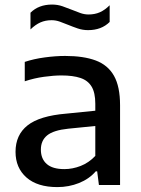

<svg xmlns="http://www.w3.org/2000/svg" viewBox="-20 -792 604 822"><path d="M225.5 9Q140 9 93.2 -32.2Q46.5 -73.5 46.5 -142Q46.5 -214.5 98 -255.2Q149.5 -296 263.5 -305.5L413 -320.5L422 -256L272 -241Q209 -234.5 182 -212.5Q155 -190.5 155 -151.5Q155 -112 180 -90Q205 -68 255.5 -68Q290.5 -68 325.2 -81.5Q360 -95 388 -124.5V-348Q388 -395 372.2 -421.2Q356.5 -447.5 324.5 -458.2Q292.5 -469 243 -469Q210 -469 168.2 -463.2Q126.5 -457.5 86 -444V-527Q125 -540 171.5 -546.2Q218 -552.5 259 -552.5Q338 -552.5 390 -533Q442 -513.5 468 -467.5Q494 -421.5 494 -341.5V0H403.5L396 -58.5H390Q362 -26 318.5 -8.5Q275 9 225.5 9ZM357 -663Q334 -663 312.8 -670.2Q291.5 -677.5 272 -685.5Q254 -693 236.5 -699.2Q219 -705.5 201 -705.5Q174.5 -705.5 153 -696Q131.5 -686.5 110.5 -666V-737.5Q145.5 -772.5 203 -772.5Q226.5 -772.5 247.5 -765.2Q268.5 -758 288 -750Q306.5 -742.5 324 -736.2Q341.5 -730 359 -730Q386 -730 407.5 -739.5Q429 -749 449.5 -769.5V-698Q414.5 -663 357 -663Z"/></svg>

Font: Encode Sans SemiExpanded Medium
Style: Regular
Weight: 500
Width: 6
Designer: Multiple Designers
Foundry: Impallari Type
Version: Version 3.002